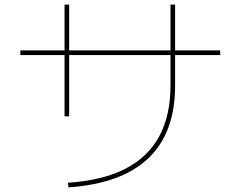

<svg xmlns="http://www.w3.org/2000/svg" viewBox="-20 -794 1040 830"><path d="M68 -556V-576H932V-556ZM279 -291H259V-774H279ZM276 16 274 -4Q423 -14 521 -64Q619 -114 668 -204Q717 -294 717 -424V-774H737V-424Q737 -220 621.5 -110Q506 0 276 16Z"/></svg>

Font: Murecho Thin Thin
Style: Regular
Weight: 250
Version: Version 1.010